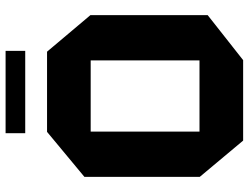

<svg xmlns="http://www.w3.org/2000/svg" viewBox="-124 -788 911 704"><g transform="rotate(-90 332.0 -435.5)"><path d="M202 -559V-719H495L629 -560V-559ZM169 0 36 -159V-160H463V0ZM36 -160V-582L201 -719H202V-160ZM463 0V-559H629V-130L464 0ZM196 -799V-871H498V-799Z"/></g></svg>

Font: Foldit
Style: Bold
Weight: 700
Version: Version 1.003